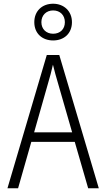

<svg xmlns="http://www.w3.org/2000/svg" viewBox="-20 -1010 570 1030"><path d="M265 -793C324 -793 366 -831 366 -891C366 -951 322 -990 265 -990C206 -990 164 -951 164 -891C164 -830 207 -793 265 -793ZM265 -829C228 -829 202 -854 202 -891C202 -928 228 -954 265 -954C303 -954 328 -928 328 -891C328 -854 303 -829 265 -829ZM20 0H77L148 -249H381L453 0H510L298 -715H231ZM238 -564C247 -594 257 -631 264 -663C272 -630 282 -594 291 -564L367 -300H163Z"/></svg>

Font: Noto Sans Mono Condensed Light
Style: Regular
Weight: 300
Width: 3
Designer: Monotype Design Team
Foundry: Monotype Imaging Inc.
Version: Version 2.014